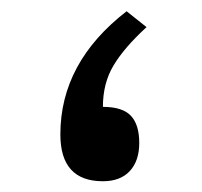

<svg xmlns="http://www.w3.org/2000/svg" viewBox="-20 -329 367 348"><path d="M245.6 -279.8Q205.1 -242.7 185.8 -210.4Q166.5 -178.2 166.5 -135.3Q202.1 -135.3 217.3 -119.1Q232.4 -103 232.4 -69.8Q232.4 -37.6 215.3 -19Q198.2 -0.5 166.5 -0.5Q89.4 -0.5 89.4 -85.4Q89.4 -215.8 209.5 -308.6Z"/></svg>

Font: Vazir FD
Style: FD
Weight: 400
Foundry: Based on Dejavu fonts, by Saber Rastikerdar
Version: Version 26.0.0